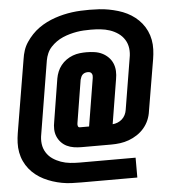

<svg xmlns="http://www.w3.org/2000/svg" viewBox="-58 -827 866 973"><g transform="rotate(-5 375.0 -340.0)"><path d="M317 94Q292 94 267 93Q242 92 218 87.5Q194 83 171 75.5Q148 68 127 57.5Q106 47 87.5 32.5Q69 18 54.5 0Q40 -18 30 -39.5Q20 -61 15.5 -85Q11 -109 12 -134Q13 -159 17 -183L79 -554Q82 -576 89 -597.5Q96 -619 109 -638.5Q122 -658 138.5 -675.5Q155 -693 174 -706.5Q193 -720 214 -730.5Q235 -741 257 -748.5Q279 -756 300.5 -761Q322 -766 344 -769Q366 -772 388.5 -773Q411 -774 433 -774Q458 -774 482.5 -772.5Q507 -771 531 -766.5Q555 -762 578.5 -755Q602 -748 623 -737.5Q644 -727 662.5 -712.5Q681 -698 695.5 -680Q710 -662 720 -640.5Q730 -619 734.5 -595Q739 -571 738 -546Q737 -521 733 -497L689 -236Q686 -213 677 -191.5Q668 -170 652.5 -151.5Q637 -133 616.5 -119.5Q596 -106 574 -98Q552 -90 529.5 -87Q507 -84 485 -84H333Q313 -84 294 -87Q275 -90 258.5 -98Q242 -106 229.5 -119.5Q217 -133 210 -150Q203 -167 202.5 -186.5Q202 -206 206 -225L241 -442Q244 -459 251 -476Q258 -493 269.5 -507.5Q281 -522 296.5 -533Q312 -544 329.5 -550.5Q347 -557 364.5 -559Q382 -561 399 -561Q420 -561 440.5 -558Q461 -555 478.5 -546.5Q496 -538 510 -524Q524 -510 531.5 -492Q539 -474 540 -453.5Q541 -433 537 -412L500 -186Q513 -187 525.5 -192Q538 -197 548 -206Q558 -215 564 -227Q570 -239 572 -252L615 -513Q620 -538 617 -562Q614 -586 601.5 -606Q589 -626 569.5 -639.5Q550 -653 527.5 -660.5Q505 -668 480.5 -670.5Q456 -673 431 -673Q413 -673 395 -672Q377 -671 359.5 -668Q342 -665 324 -660Q306 -655 288.5 -647.5Q271 -640 255.5 -629Q240 -618 227 -604Q214 -590 206.5 -572.5Q199 -555 196 -538L135 -167Q130 -142 133 -118Q136 -94 148.5 -74Q161 -54 180 -41Q199 -28 221.5 -20Q244 -12 268 -9.5Q292 -7 317 -7H601V94ZM333 -185H380L420 -429Q421 -435 420.5 -440.5Q420 -446 417 -451Q414 -456 409 -458Q404 -460 398 -460Q398 -460 398 -460Q398 -460 398 -460Q391 -460 384 -458Q377 -456 371.5 -451Q366 -446 363 -439Q360 -432 358 -425L323 -209Q321 -201 323 -193Q325 -185 333 -185Z"/></g></svg>

Font: Iosevka Etoile Oblique
Style: Bold
Weight: 700
Italic angle: -9°
Designer: Belleve Invis
Foundry: Belleve Invis
Version: Version 15.5.2; ttfautohint (v1.8.4)